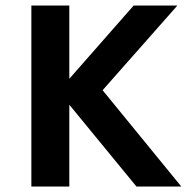

<svg xmlns="http://www.w3.org/2000/svg" viewBox="-20 -699 679 698"><path d="M94 -679V-21H232V-679ZM466 -679 192 -367 476 -21H639L353 -371L625 -679Z"/></svg>

Font: SpinnyJost
Style: Regular
Weight: 600
Version: Version 3.710